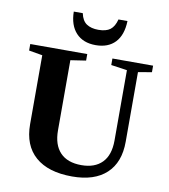

<svg xmlns="http://www.w3.org/2000/svg" viewBox="-94 -947 910 1035"><g transform="rotate(10 361.0 -429.5)"><path d="M409.2 -59.6Q482.4 -59.6 522.5 -100.6Q562.5 -141.6 562.5 -221.2V-606.4L474.6 -619.1V-654.8H697.3V-619.1L623 -606.4V-225.1Q623 -111.8 557.6 -51.3Q492.2 9.3 370.6 9.3Q239.3 9.3 169.2 -52Q99.1 -113.3 99.1 -229V-606.4L24.9 -619.1V-654.8H336.9V-619.1L252.9 -606.4V-222.2Q252.9 -143.6 292.7 -101.6Q332.5 -59.6 409.2 -59.6ZM372.6 -710Q303.7 -710 265.1 -751.5Q226.6 -793 225.6 -867.7H274.9Q283.2 -827.1 308.1 -810.5Q333 -793.9 372.6 -793.9Q415 -793.9 437.5 -811Q460 -828.1 470.2 -867.7H519.5Q517.1 -790.5 478.8 -750.2Q440.4 -710 372.6 -710Z"/></g></svg>

Font: Liberation Serif
Style: Bold
Weight: 700
Designer: Steve Matteson
Foundry: Ascender Corporation
Version: Version 2.1.5